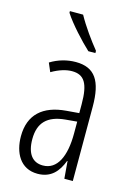

<svg xmlns="http://www.w3.org/2000/svg" viewBox="-118 -827 627 899"><g transform="rotate(15 195.5 -377.5)"><path d="M170 -765H106V-757C136 -710 199 -642 238 -606H272V-617C238 -659 198 -714 170 -765ZM195 -542C153 -542 110 -530 73 -507L91 -465C129 -487 162 -496 189 -496C248 -496 272 -459 272 -358V-315L211 -310C99 -301 36 -245 36 -140C36 -61 72 10 156 10C222 10 255 -31 275 -84H277L284 0H325V-360C325 -485 288 -542 195 -542ZM217 -269 273 -274V-216C273 -106 240 -34 170 -34C120 -34 91 -70 91 -141C91 -220 131 -261 217 -269Z"/></g></svg>

Font: Noto Sans Arabic ExtCond Light
Style: Regular
Weight: 300
Width: 2
Designer: Monotype Design Team, Nadine Chahine, Nizar Qandah and Khaled Hosny
Foundry: Monotype Imaging Inc.
Version: Version 2.012